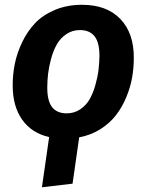

<svg xmlns="http://www.w3.org/2000/svg" viewBox="-20 -566 615 805"><path d="M324.2 -545.9Q427.7 -545.9 484.9 -486.1Q542 -426.3 541 -321.8Q541 -281.2 533.9 -241Q526.9 -200.7 509.8 -159.2Q492.7 -117.7 467 -84Q441.4 -50.3 401.6 -24.9Q361.8 0.5 312 9.8L284.2 204.1L155.8 219.2L186 8.8Q112.3 -8.3 72.8 -64.5Q33.2 -120.6 33.2 -208Q33.2 -253.9 42.2 -298.8Q51.3 -343.8 73 -389.2Q94.7 -434.6 127 -468.8Q159.2 -502.9 210.2 -524.4Q261.2 -545.9 324.2 -545.9ZM259.8 -90.8Q291.5 -90.8 316.7 -107.9Q341.8 -125 356.2 -150.6Q370.6 -176.3 380.1 -210.2Q389.6 -244.1 393.1 -273.4Q396.5 -302.7 397 -332Q397 -387.7 376.5 -413.8Q356 -439.9 314.9 -439.9Q283.2 -439.9 258.1 -422.9Q232.9 -405.8 218.3 -379.9Q203.6 -354 194.3 -320.1Q185.1 -286.1 181.6 -256.6Q178.2 -227.1 178.2 -198.2Q178.2 -142.6 198.5 -116.7Q218.8 -90.8 259.8 -90.8Z"/></svg>

Font: FiraGO SemiBold
Style: Italic
Weight: 600
Italic angle: -8°
Designer: bBox Type GmbH
Foundry: bBox Type GmbH
Version: Version 1.001;PS 001.001;hotconv 1.0.88;makeotf.lib2.5.64775